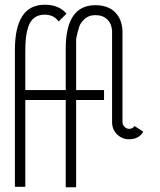

<svg xmlns="http://www.w3.org/2000/svg" viewBox="-20 -582 678 812"><path d="M43 -370Q43 -562 169 -562Q230 -562 261 -524L228 -491Q208 -520 169 -520Q143 -520 125.5 -507Q108 -494 100 -469.5Q92 -445 89.5 -421Q87 -397 87 -364V-201H258V-376Q258 -560 383 -560Q436 -560 465.5 -531.5Q495 -503 498 -453V-65Q498 -54 507 -45.5Q516 -37 526 -37Q540 -37 549 -49L586 -25Q567 7 526 7Q496 7 475 -14Q454 -35 454 -65V-452Q452 -482 433.5 -500Q415 -518 383 -518Q356 -518 338.5 -502.5Q321 -487 315 -469Q309 -451 302 -418V-201H420V-159H302V210H258V-159H87V208H43Z"/></svg>

Font: Bhavuka
Style: Regular
Weight: 400
Version: 2.94.0; ttfautohint (v1.2) -l 7 -r 28 -G 50 -x 13 -D deva -f